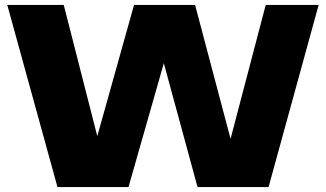

<svg xmlns="http://www.w3.org/2000/svg" viewBox="-20 -760 1324 780"><path d="M213.5 0 9.5 -740H239L401 -106H347L524.5 -740H772.5L940.5 -106H893L1059.5 -740H1274.5L1071 0H782.5L615.5 -613.5H677L502 0Z"/></svg>

Font: Encode Sans SemiExpanded Black
Style: Regular
Weight: 900
Width: 6
Designer: Multiple Designers
Foundry: Impallari Type
Version: Version 3.002